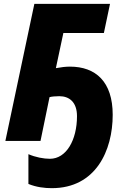

<svg xmlns="http://www.w3.org/2000/svg" viewBox="-20 -734 660 1000"><path d="M250 246C479 246 567 50 567 -136C567 -309 478 -387 344 -387C323 -387 297 -384 271 -379L310 -562H521L553 -714H159L8 0H191L238 -228C249 -231 267 -233 289 -233C341 -233 381 -202 381 -129C381 -4 325 93 240 93C207 93 165 85 128 69V224C169 241 212 246 250 246Z"/></svg>

Font: Noto Sans SemiCondensed Black
Style: Italic
Weight: 900
Width: 4
Italic angle: -12°
Designer: Monotype Design Team
Foundry: Monotype Imaging Inc.
Version: Version 2.013